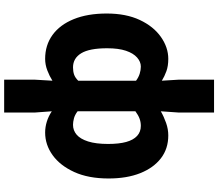

<svg xmlns="http://www.w3.org/2000/svg" viewBox="-83 -755 1049 923"><g transform="rotate(90 441.5 -293.5)"><path d="M363 211V64L368 -21Q346 -7 318.5 3.5Q291 14 263 14Q197 14 148 -21.5Q99 -57 72 -123.5Q45 -190 45 -282Q45 -375 76 -441Q107 -507 157.5 -542.5Q208 -578 263 -578Q297 -578 322 -569Q347 -560 368 -547L363 -628V-798H521V-628L515 -542Q541 -557 571 -567.5Q601 -578 631 -578Q695 -578 741 -542.5Q787 -507 812.5 -443Q838 -379 838 -291Q838 -194 807 -126Q776 -58 726 -22Q676 14 617 14Q591 14 565 6Q539 -2 515 -18L521 64V211ZM304 -120Q323 -120 338 -125Q353 -130 368 -145V-423Q352 -435 334.5 -440.5Q317 -446 300 -446Q277 -446 256.5 -428Q236 -410 224 -374.5Q212 -339 212 -284Q212 -199 236 -159.5Q260 -120 304 -120ZM580 -120Q607 -120 627.5 -137.5Q648 -155 660 -192.5Q672 -230 672 -289Q672 -341 662.5 -375.5Q653 -410 633.5 -428Q614 -446 585 -446Q567 -446 550.5 -440Q534 -434 515 -420V-142Q532 -129 549 -124.5Q566 -120 580 -120Z"/></g></svg>

Font: Noto Sans SC ExtraBold
Style: Regular
Weight: 800
Designer: Ryoko NISHIZUKA 西塚涼子 (kana, bopomofo & ideographs); Paul D. Hunt (Latin, Greek & Cyrillic); Sandoll Communications 산돌커뮤니
Foundry: Adobe
Version: Version 2.004-H2;hotconv 1.0.118;makeotfexe 2.5.65603